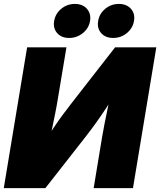

<svg xmlns="http://www.w3.org/2000/svg" viewBox="-21 -972 828 992"><path d="M666 0H462.9L506.8 -265.6Q511.2 -291 519 -332Q526.9 -373 537.6 -423.1Q548.3 -473.1 560.5 -524.4L595.2 -517.6Q562 -465.8 532.2 -420.7Q502.4 -375.5 475.1 -337.4Q447.8 -299.3 421.4 -265.6L213.4 0H-1.5L119.1 -727.5H322.3L277.8 -460.9Q272.9 -429.7 263.2 -380.9Q253.4 -332 242.7 -281Q231.9 -230 222.7 -190.4L204.6 -228.5Q230 -272.5 255.6 -311Q281.2 -349.6 305.7 -382.3Q330.1 -415 351.1 -441.9L573.7 -727.5H786.6ZM563.5 -775.9Q523.9 -775.9 501.7 -801Q479.5 -826.2 486.3 -863.8Q492.2 -901.4 522.7 -926.5Q553.2 -951.7 592.8 -951.7Q632.8 -951.7 655.3 -926.8Q677.7 -901.9 671.4 -863.8Q665 -826.2 634.3 -801Q603.5 -775.9 563.5 -775.9ZM336.4 -775.9Q296.4 -775.9 274.4 -801Q252.4 -826.2 258.8 -863.8Q265.1 -901.4 295.4 -926.5Q325.7 -951.7 365.7 -951.7Q405.8 -951.7 428 -926.8Q450.2 -901.9 444.3 -863.8Q438 -826.2 407 -801Q376 -775.9 336.4 -775.9Z"/></svg>

Font: Inter 24pt Black
Style: Italic
Weight: 900
Italic angle: -9.3988°
Designer: Rasmus Andersson
Foundry: rsms
Version: Version 4.001;git-66647c0bb